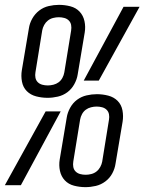

<svg xmlns="http://www.w3.org/2000/svg" viewBox="-43 -763 595 791"><path d="M153 -360Q129 -360 106 -366Q83 -372 67.5 -387.5Q52 -403 47.5 -426.5Q43 -450 47 -474L76 -646Q79 -667 90 -686.5Q101 -706 118.5 -719.5Q136 -733 157.5 -738Q179 -743 200 -743Q224 -743 247 -737Q270 -731 285 -715Q300 -699 305 -676Q310 -653 306 -629L277 -456Q274 -436 263 -416Q252 -396 234.5 -383Q217 -370 195.5 -365Q174 -360 153 -360ZM302 -431 466 -735H532L364 -431ZM154 -411Q165 -411 177 -414Q189 -417 198.5 -424Q208 -431 214 -442Q220 -453 222 -465L250 -637Q252 -649 250 -660Q248 -671 240.5 -678.5Q233 -686 222 -689Q211 -692 199 -692Q188 -692 176 -689Q164 -686 154.5 -678.5Q145 -671 139 -660Q133 -649 131 -638L103 -465Q101 -454 103 -443Q105 -432 112.5 -424.5Q120 -417 131 -414Q142 -411 154 -411ZM309 8Q285 8 262 2Q239 -4 224 -20Q209 -36 204 -59Q199 -82 203 -106L232 -279Q235 -299 246 -319Q257 -339 274.5 -352Q292 -365 313.5 -370Q335 -375 356 -375Q380 -375 403 -369Q426 -363 441.5 -347.5Q457 -332 461.5 -308.5Q466 -285 462 -261L433 -89Q430 -68 419.5 -48.5Q409 -29 391 -15.5Q373 -2 351.5 3Q330 8 309 8ZM310 -43Q321 -43 333 -46Q345 -49 354.5 -56.5Q364 -64 370 -75Q376 -86 378 -97L406 -270Q408 -281 406 -292Q404 -303 396.5 -310.5Q389 -318 378 -321Q367 -324 355 -324Q344 -324 332 -321Q320 -318 310.5 -311Q301 -304 295 -293Q289 -282 287 -270L259 -98Q257 -86 259 -75Q261 -64 268.5 -56.5Q276 -49 287 -46Q298 -43 310 -43ZM-23 0 145 -304H207L43 0Z"/></svg>

Font: Iosevka Term Curly Light
Style: Italic
Weight: 300
Italic angle: -9°
Designer: Belleve Invis
Foundry: Belleve Invis
Version: Version 32.3.0